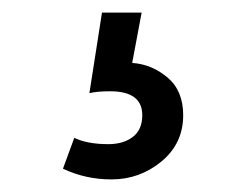

<svg xmlns="http://www.w3.org/2000/svg" viewBox="-20 -90 391 305"><path d="M98 129Q119 139 152 139Q176 139 191 127.5Q206 116 206 93Q206 55 155 55Q134 55 122 58L142 -70H205L190 10Q221 12 246 33Q271 54 271 93Q271 138 236.5 166.5Q202 195 157 195Q116 195 80 178Z"/></svg>

Font: Gully ECD Medium
Style: Regular
Weight: 500
Width: 2
Designer: jaikishan Patel
Foundry: MagicType
Version: Version 1.000;Glyphs 3.2 (3242)